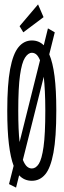

<svg xmlns="http://www.w3.org/2000/svg" viewBox="-20 -811 290 873"><path d="M53 42 21 26 42 -57Q28 -94 20.5 -155.5Q13 -217 13 -308Q13 -427 26 -496.5Q39 -566 64 -596.5Q89 -627 125 -627Q157 -627 179 -605L198 -682L229 -664L204 -564Q220 -527 228 -464.5Q236 -402 236 -308Q236 -186 223 -116.5Q210 -47 185.5 -18Q161 11 125 11Q90 11 67 -14ZM63 -308Q63 -263 64.5 -227.5Q66 -192 69 -165L162 -537Q154 -556 145 -563.5Q136 -571 125 -571Q108 -571 93.5 -548.5Q79 -526 71 -469Q63 -412 63 -308ZM125 -45Q143 -45 156.5 -66Q170 -87 178 -143.5Q186 -200 186 -308Q186 -357 184 -395.5Q182 -434 179 -462L84 -84Q93 -62 103 -53.5Q113 -45 125 -45ZM86 -664 69 -692 153 -791 178 -733Z"/></svg>

Font: Inconsolata UltraCondensed
Style: Regular
Weight: 400
Width: 1
Monospace: yes
Designer: Raph Levien, Cyreal, Brenton Simpson
Foundry: Raph Levien, Cyreal, Google
Version: Version 3.000; ttfautohint (v1.8.2.53-6de2)